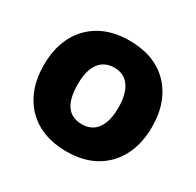

<svg xmlns="http://www.w3.org/2000/svg" viewBox="-127 -691 859 842"><g transform="rotate(30 302.5 -270.0)"><path d="M303 10Q241 10 191 -8.5Q141 -27 104.5 -63.5Q68 -100 48.5 -152Q29 -204 29 -270Q29 -354 61 -416.5Q93 -479 154.5 -514.5Q216 -550 303 -550Q365 -550 415 -531.5Q465 -513 501 -476.5Q537 -440 556.5 -388.5Q576 -337 576 -270Q576 -187 544 -124Q512 -61 451 -25.5Q390 10 303 10ZM303 -127Q334 -127 357 -142Q380 -157 393 -189Q406 -221 406 -270Q406 -307 398.5 -334.5Q391 -362 377.5 -379.5Q364 -397 345.5 -405.5Q327 -414 303 -414Q272 -414 248.5 -398.5Q225 -383 212.5 -351.5Q200 -320 200 -270Q200 -233 207 -205.5Q214 -178 227.5 -160.5Q241 -143 260.5 -135Q280 -127 303 -127Z"/></g></svg>

Font: Mona Sans ExtraLight ExtraBold
Style: Regular
Weight: 800
Version: Version 2.000